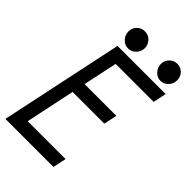

<svg xmlns="http://www.w3.org/2000/svg" viewBox="-254 -921 1003 1003"><g transform="rotate(45 248.0 -419.5)"><path d="M251.5 -777.3Q251.5 -751 233.4 -731.9Q215.3 -712.9 190.4 -712.9Q165.5 -712.9 147.2 -731.9Q128.9 -751 128.9 -777.3Q128.9 -804.7 147.2 -821.8Q165.5 -838.9 189.5 -838.9Q215.3 -838.9 233.4 -820.6Q251.5 -802.2 251.5 -777.3ZM429.7 -712.9Q405.3 -712.9 387 -731.9Q368.7 -751 368.7 -777.3Q368.7 -803.2 387 -821Q405.3 -838.9 429.7 -838.9Q453.1 -838.9 471.4 -821.8Q489.7 -804.7 489.7 -777.3Q489.7 -750 471.4 -731.4Q453.1 -712.9 429.7 -712.9ZM146 -347.7 88.4 -73.7H368.2L352.5 0H-2.4L142.1 -683.6H497.6L482.4 -610.4H201.7L161.6 -420.9H396L380.4 -347.7Z"/></g></svg>

Font: Anka/Coder Narrow
Style: Italic
Weight: 400
Width: 3
Italic angle: -12°
Monospace: yes
Version: Version 001.100